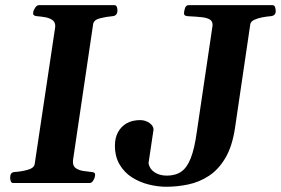

<svg xmlns="http://www.w3.org/2000/svg" viewBox="-20 -713 1094 748"><path d="M19.5 -20.5Q19.5 -30.3 23.4 -36.4Q27.3 -42.5 38.1 -43Q62 -44.4 87.4 -51.3Q112.8 -58.1 115.2 -74.2L194.3 -602.5Q195.3 -607.4 195.3 -610.8Q195.3 -627.9 183.1 -635.7Q170.9 -643.6 154.3 -646.2Q137.7 -648.9 124 -649.9Q108.9 -651.4 108.9 -660.2Q108.9 -661.6 109.4 -663.8Q109.9 -666 109.9 -668Q110.8 -673.3 117.2 -683.1Q123.5 -692.9 131.8 -692.9H425.8Q433.1 -692.9 435.5 -685.1Q438 -677.2 437.5 -671.4Q437 -651.4 418 -649.9Q393.1 -647.9 369.1 -641.6Q345.2 -635.3 342.8 -618.7L264.6 -90.3Q264.2 -84.5 264.2 -82Q264.2 -64.9 276.4 -57.1Q288.6 -49.3 305.2 -46.9Q321.8 -44.4 335.4 -43Q343.3 -42.5 346.9 -40.3Q350.6 -38.1 350.6 -31.7Q350.6 -29.8 349.6 -24.9Q349.1 -19.5 343.3 -9.8Q337.4 0 329.1 0H31.2Q24.4 0 22 -7.1Q19.5 -14.2 19.5 -20.5ZM627.9 14.6Q595.2 14.6 559.8 5.9Q524.4 -2.9 494.6 -21.7Q464.8 -40.5 446.3 -71.5Q427.7 -102.5 427.7 -146.5Q427.7 -175.3 439.5 -197.5Q451.2 -219.7 473.1 -232.4Q495.1 -245.1 525.9 -245.1Q546.4 -245.1 562.3 -233.9Q578.1 -222.7 578.1 -208L558.6 -77.1Q562.5 -54.7 582.3 -41.7Q602.1 -28.8 629.9 -28.8Q663.6 -28.8 686 -44.2Q708.5 -59.6 723.1 -96.7Q737.8 -133.8 746.6 -198.2L808.1 -613.3Q809.1 -629.4 798.3 -636.5Q787.6 -643.6 765.9 -646Q744.1 -648.4 711.9 -649.9Q696.8 -650.9 696.8 -660.2Q696.8 -669.4 700.7 -681.2Q704.6 -692.9 714.8 -692.9H1041.5Q1049.3 -692.9 1051.8 -684.6Q1054.2 -676.3 1054.2 -669.9Q1054.2 -651.9 1034.7 -649.9Q1020 -648.9 1002 -645.5Q983.9 -642.1 970.5 -635.7Q957 -629.4 955.1 -618.7L895.5 -214.4Q884.8 -142.6 857.9 -97.4Q831.1 -52.2 793.7 -27.8Q756.3 -3.4 713.4 5.6Q670.4 14.6 627.9 14.6Z"/></svg>

Font: Gelasio SemiBold
Style: Italic
Weight: 600
Italic angle: -8.5°
Designer: Eben Sorkin
Foundry: Eben Sorkin
Version: Version 1.008